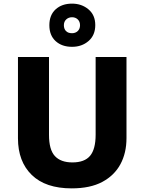

<svg xmlns="http://www.w3.org/2000/svg" viewBox="-20 -1121 796 1058"><path d="M677 -360Q677 -278 643.5 -216Q610 -154 543.5 -118.5Q477 -83 375 -83Q231 -83 155 -157Q79 -231 79 -359V-807H250V-378Q250 -296 282.5 -261Q315 -226 379 -226Q446 -226 476.5 -262.5Q507 -299 507 -379V-807H677ZM377 -863Q321 -863 286.5 -894.5Q252 -926 252 -982Q252 -1038 286.5 -1069.5Q321 -1101 377 -1101Q430 -1101 467.5 -1069.5Q505 -1038 505 -983Q505 -927 468 -895Q431 -863 377 -863ZM377 -938Q396 -938 408.5 -950Q421 -962 421 -982Q421 -1002 408.5 -1014Q396 -1026 377 -1026Q358 -1026 345 -1014Q332 -1002 332 -982Q332 -962 343.5 -950Q355 -938 377 -938Z"/></svg>

Font: Noto Sans Kannada UI ExtraBold
Style: Regular
Weight: 800
Designer: Jelle Bosma - Monotype Design Team
Foundry: Monotype Imaging Inc.
Version: Version 2.005; ttfautohint (v1.8.4.7-5d5b)